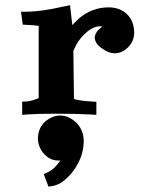

<svg xmlns="http://www.w3.org/2000/svg" viewBox="-20 -434 579 728"><path d="M145.5 147.9C160.6 165.3 178.8 174.2 199.9 174.8C201.4 174.8 204.3 174.6 208.9 174.3C194.7 195.7 179.3 210.4 162.7 218.4L145.8 225.9L163.7 273.6L179.3 271.3C206.4 266.9 233.2 247 259.6 211.7C284.4 177.3 297.1 140.6 297.5 101.6C297.3 73.1 287.8 49.5 269 30.8C250.5 13.4 230.4 4.4 208.6 3.9C188.6 4.2 169.5 11.8 151.5 26.7C133.5 42.6 124.2 64.3 123.7 91.8C124 111.8 131.2 130.5 145.5 147.9ZM323 -49.4C293.2 -51.4 272.4 -54.5 260.5 -58.7L258.1 -241.3L270.1 -265.7C278.2 -281.2 291.8 -297.2 310.8 -313.9C326.2 -326.9 341.9 -333.7 357.7 -334.5C361.5 -334.4 364.9 -333.8 367.9 -332.8C349.5 -320.3 340 -306.4 339.2 -291.2C339.8 -275.2 350.1 -260.9 370.1 -248.3C384.5 -237.7 399.3 -232.3 414.7 -231.8C434.8 -232.2 452.5 -240.6 468 -257C481.5 -272.5 488.5 -289.7 488.9 -308.9C488.7 -337.7 480.4 -360.7 463.8 -377.9C446.6 -396.3 422.8 -405.7 392.2 -406.2C349.4 -405.9 311.6 -391.7 279 -363.6C270.5 -355.9 262.2 -347.6 254.2 -338.9L245.5 -414.2L217.5 -408.6C162.9 -396.2 117.7 -389.8 81.7 -389.6H59.6L66.3 -340.5C94.2 -339.5 114.3 -338 126.6 -336V-61.7C123.5 -60.3 117.5 -58.1 108.5 -55.2C99.6 -52.2 90.8 -50.3 82.3 -49.5L64.1 -48.4V1.5L85.1 -0.1C111.2 -1.9 145.7 -2.9 188.5 -2.9C241 -2.9 284.5 -2 319 -0.1L345.4 1.4V-48Z"/></svg>

Font: Bentham
Style: Bold
Weight: 700
Version: Version 002.001